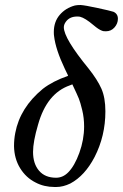

<svg xmlns="http://www.w3.org/2000/svg" viewBox="-20 -737 491 767"><path d="M451 -662Q451 -643 437.5 -627.5Q424 -612 403 -612Q392 -612 388 -614Q374 -619 353 -637Q320 -665 300 -670Q296 -671 288 -671Q258 -671 243 -650Q235 -639 235 -628Q235 -584 334 -463Q369 -419 385 -383Q401 -347 401 -292Q401 -194 358 -110Q319 -35 261 -4Q232 10 205 10H198Q156 10 122 -8Q84 -27 60.5 -65Q37 -103 36 -153Q36 -181 41 -206Q60 -307 151 -382Q191 -413 252 -434Q251 -438 246.5 -446.5Q242 -455 239 -462Q202 -540 196 -593Q195 -598 195 -609Q195 -650 218.5 -677.5Q242 -705 279 -715Q287 -717 302 -717Q319 -716 370 -705Q421 -694 433 -690Q451 -682 451 -662ZM112 -130Q112 -83 136 -55Q160 -27 204 -27Q231 -27 252 -48Q278 -74 297 -126.5Q316 -179 316 -232Q316 -266 308.5 -297Q301 -328 295 -343Q289 -358 269 -400L259 -396Q167 -364 132 -239Q112 -171 112 -130Z"/></svg>

Font: MathJax_Math
Style: Regular
Weight: 400
Version: Version 1.1